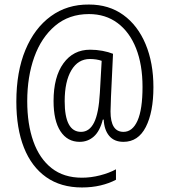

<svg xmlns="http://www.w3.org/2000/svg" viewBox="-20 -736 745 846"><path d="M656 -352Q656 -242 622.5 -176.5Q589 -111 524 -111Q483 -111 461 -137.5Q439 -164 437 -209H433Q420 -158 393.5 -134.5Q367 -111 331 -111Q277 -111 246.5 -157.5Q216 -204 216 -291Q216 -397 259.5 -457Q303 -517 377 -517Q405 -517 431.5 -512Q458 -507 478 -499L469 -309Q469 -293 468 -275Q467 -257 467 -245Q467 -155 524 -155Q564 -155 586 -204.5Q608 -254 608 -353Q608 -451 579.5 -523Q551 -595 498 -634.5Q445 -674 372 -674Q284 -674 223 -622.5Q162 -571 131 -484.5Q100 -398 100 -290Q100 -189 127 -113Q154 -37 207.5 5Q261 47 341 47Q381 47 421.5 36.5Q462 26 491 10V56Q461 72 423 81Q385 90 341 90Q248 90 183.5 44.5Q119 -1 85.5 -85.5Q52 -170 52 -288Q52 -420 92 -516Q132 -612 204 -664.5Q276 -717 372 -716Q460 -716 523.5 -670Q587 -624 621.5 -541.5Q656 -459 656 -352ZM265 -290Q265 -155 337 -155Q374 -155 394.5 -196Q415 -237 420 -327L428 -468Q417 -472 403.5 -474Q390 -476 376 -476Q324 -476 294.5 -426.5Q265 -377 265 -290Z"/></svg>

Font: Noto Sans Condensed Light
Style: Regular
Weight: 300
Width: 3
Designer: Monotype Design Team
Foundry: Monotype Imaging Inc.
Version: Version 2.013; ttfautohint (v1.8.4.7-5d5b)